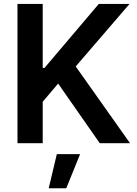

<svg xmlns="http://www.w3.org/2000/svg" viewBox="-20 -748 717 1003"><path d="M71.3 0V-727.5H203.1V-393.1H212.4L496.1 -727.5H656.7L375.5 -400.9L659.2 0H501L283.7 -311.5L203.1 -216.3V0ZM234.4 235.4 276.9 57.1H398.4L326.2 235.4Z"/></svg>

Font: Inter Semi Bold
Style: Regular
Weight: 600
Designer: Rasmus Andersson
Foundry: rsms
Version: Version 4.000;git-e0f93cc